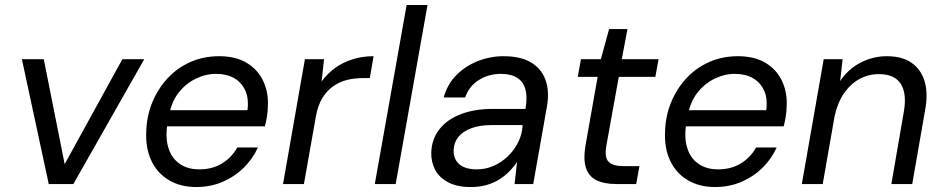

<svg xmlns="http://www.w3.org/2000/svg" viewBox="-20 -740 3792 772"><path d="M176 0 68 -502H156L240 -80L472 -502H560L275 0Z M769 12Q706 12 659.5 -15.5Q613 -43 589 -93Q565 -143 568 -211Q570 -275 593 -330Q616 -385 655 -426.5Q694 -468 746.5 -491Q799 -514 861 -514Q928 -514 972.5 -487Q1017 -460 1038.5 -414Q1060 -368 1057 -313Q1057 -295 1053.5 -272.5Q1050 -250 1045 -232H633L644 -297H975Q981 -344 966 -376.5Q951 -409 921 -426Q891 -443 849 -443Q807 -443 767 -423.5Q727 -404 698 -367Q669 -330 659 -274L654 -246Q644 -190 656.5 -147.5Q669 -105 701.5 -82Q734 -59 781 -59Q834 -59 873 -83Q912 -107 934 -147H1017Q996 -101 960 -65.5Q924 -30 875.5 -9Q827 12 769 12Z M1118 0 1206 -502H1283L1273 -412Q1296 -444 1327 -466.5Q1358 -489 1397.5 -501.5Q1437 -514 1482 -514L1467 -426H1439Q1405 -426 1375 -418.5Q1345 -411 1319.5 -393Q1294 -375 1276 -345.5Q1258 -316 1250 -271L1202 0Z M1487 0 1615 -720H1699L1571 0Z M1873 12Q1817 12 1781 -7.5Q1745 -27 1729 -58.5Q1713 -90 1714 -127Q1716 -181 1747 -220.5Q1778 -260 1833 -281Q1888 -302 1960 -302H2093Q2101 -350 2092.5 -381Q2084 -412 2059 -427.5Q2034 -443 1994 -443Q1946 -443 1906.5 -419Q1867 -395 1850 -348H1764Q1779 -402 1815.5 -438.5Q1852 -475 1901.5 -494.5Q1951 -514 2005 -514Q2073 -514 2115 -489Q2157 -464 2173.5 -418.5Q2190 -373 2179 -311L2124 0H2049L2059 -89Q2045 -68 2026.5 -49.5Q2008 -31 1985 -17Q1962 -3 1934 4.5Q1906 12 1873 12ZM1898 -59Q1933 -59 1965.5 -73.5Q1998 -88 2023.5 -113Q2049 -138 2064 -169Q2079 -200 2081 -233V-237H1956Q1909 -237 1875 -224.5Q1841 -212 1823 -189.5Q1805 -167 1804 -136Q1803 -100 1827 -79.5Q1851 -59 1898 -59Z M2459 0Q2408 0 2377 -16Q2346 -32 2335.5 -66.5Q2325 -101 2334 -154L2383 -431H2303L2316 -502H2396L2429 -623H2503L2480 -502H2628L2615 -431H2468L2418 -154Q2410 -107 2427 -89.5Q2444 -72 2487 -72H2551L2538 0Z M2855 12Q2792 12 2745.5 -15.5Q2699 -43 2675 -93Q2651 -143 2654 -211Q2656 -275 2679 -330Q2702 -385 2741 -426.5Q2780 -468 2832.5 -491Q2885 -514 2947 -514Q3014 -514 3058.5 -487Q3103 -460 3124.5 -414Q3146 -368 3143 -313Q3143 -295 3139.5 -272.5Q3136 -250 3131 -232H2719L2730 -297H3061Q3067 -344 3052 -376.5Q3037 -409 3007 -426Q2977 -443 2935 -443Q2893 -443 2853 -423.5Q2813 -404 2784 -367Q2755 -330 2745 -274L2740 -246Q2730 -190 2742.5 -147.5Q2755 -105 2787.5 -82Q2820 -59 2867 -59Q2920 -59 2959 -83Q2998 -107 3020 -147H3103Q3082 -101 3046 -65.5Q3010 -30 2961.5 -9Q2913 12 2855 12Z M3204 0 3292 -502H3368L3358 -414Q3389 -461 3439 -487.5Q3489 -514 3546 -514Q3608 -514 3646 -487Q3684 -460 3698 -412Q3712 -364 3700 -299L3648 0H3564L3614 -290Q3627 -363 3602 -402.5Q3577 -442 3514 -442Q3472 -442 3436 -422.5Q3400 -403 3374 -365.5Q3348 -328 3336 -274L3288 0Z"/></svg>

Font: DM Sans 16pt
Style: Italic
Weight: 400
Italic angle: -10°
Version: Version 4.004;gftools[0.9.30]